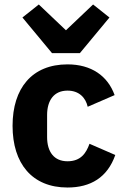

<svg xmlns="http://www.w3.org/2000/svg" viewBox="-20 -824 557 856"><path d="M336 -587 468 -746 395 -804 274 -689 153 -804 80 -746 212 -587ZM281 12C384 12 459 -33 494 -133L379 -183C364 -141 340 -105 281 -105C221 -105 190 -147 190 -213V-311C190 -377 221 -420 281 -420C333 -420 362 -388 371 -348L491 -400C460 -486 387 -537 281 -537C123 -537 36 -431 36 -263C36 -95 123 12 281 12Z"/></svg>

Font: LVC Sans
Style: Bold
Weight: 700
Designer: Mike Abbink, Paul van der Laan, Pieter van Rosmalen
Foundry: Bold Monday
Version: Version 3.0